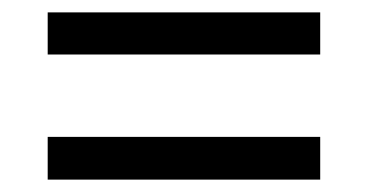

<svg xmlns="http://www.w3.org/2000/svg" viewBox="-20 -495 593 310"><path d="M497 -205H57V-274H497ZM497 -407H57V-475H497Z"/></svg>

Font: Hind Vadodara
Style: Regular
Weight: 400
Designer: Hitesh Malaviya
Foundry: Indian Type Foundry
Version: Version 0.702;PS 1.0;hotconv 1.0.81;makeotf.lib2.5.63406